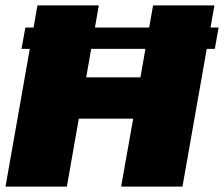

<svg xmlns="http://www.w3.org/2000/svg" viewBox="-24 -695 834 715"><path d="M56 -513H776L790 -592.5H70.5ZM-3.5 0H225L269.5 -253H472L427 0H655.5L774.5 -675H546L499 -407H297L344 -675H115.5Z"/></svg>

Font: Anybody Black
Style: Italic
Weight: 900
Italic angle: -10°
Designer: Tyler Finck
Foundry: Etcetera Type Company
Version: Version 1.113;gftools[0.9.25]